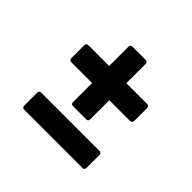

<svg xmlns="http://www.w3.org/2000/svg" viewBox="-119 -634 726 726"><g transform="rotate(45 244.5 -271.0)"><path d="M210 -182Q199 -182 199 -193V-295H88Q77 -295 77 -307V-374Q77 -386 88 -386H199V-489Q199 -500 210 -500H280Q291 -500 291 -489V-386H401Q413 -386 413 -374V-307Q413 -295 401 -295H291V-193Q291 -182 280 -182ZM89 -42Q78 -42 78 -54V-122Q78 -133 89 -133H400Q411 -133 411 -122V-54Q411 -42 400 -42Z"/></g></svg>

Font: Sofia Sans Condensed
Style: Bold
Weight: 700
Designer: Botio Nikoltchev, Ani Petrova
Foundry: lettersoup
Version: Version 4.101; ttfautohint (v1.8.4.7-5d5b)